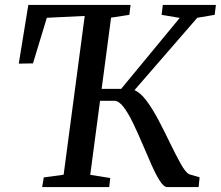

<svg xmlns="http://www.w3.org/2000/svg" viewBox="-20 -763 900 783"><path d="M152 0 158.5 -39.5 239.5 -50.5 325.5 -698 171 -690.5 114.5 -504.5 56.5 -503.5 95.5 -743H512.5L507.5 -702.5L433 -691L394.5 -400.5H474L713 -690L639 -702.5L644 -743H860.5L855.5 -702.5L784.5 -690.5L528.5 -395.5Q553.5 -384.5 578 -351.5Q602.5 -318.5 626.2 -273.5Q650 -228.5 673 -180.5Q695.5 -134 716.5 -96Q737.5 -58 752.5 -52L794 -40L790 0H662Q648 0 631.8 -25.5Q615.5 -51 597.8 -91Q580 -131 561 -176Q542 -221 522.5 -261.2Q503 -301.5 483.8 -326.8Q464.5 -352 446 -352H388L348 -50L429.5 -37L425.5 0Z"/></svg>

Font: Merriweather Text Regular
Style: Italic
Weight: 400
Italic angle: -7.8°
Designer: Eben Sorkin
Foundry: Eben Sorkin
Version: Version 2.100; ttfautohint (v1.7.19-72a1) -l 8 -r 50 -G 200 